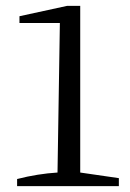

<svg xmlns="http://www.w3.org/2000/svg" viewBox="-20 -631 440 651"><path d="M38 0V-24Q73 -33 107.5 -38.5Q142 -44 175 -46L183 -553H46V-576L207 -611H252V-46L383 -27V0Z"/></svg>

Font: Piazzolla Thin Light
Style: Regular
Weight: 300
Version: Version 2.005